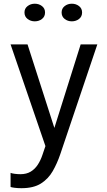

<svg xmlns="http://www.w3.org/2000/svg" viewBox="-20 -764 561 1008"><path d="M92.5 224Q72.5 224 56 221.8Q39.5 219.5 35.5 217.5V143.5Q42 146.5 57 148.5Q72 150.5 87 150.5Q119 150.5 141 137.2Q163 124 178 101.2Q193 78.5 202.5 50L218.5 3L35.5 -531H124.5L271.5 -73.5H259.5L403.5 -531H491L296.5 45.5Q280 94 256.8 134.5Q233.5 175 194.8 199.5Q156 224 92.5 224ZM162.5 -652Q141 -652 124.8 -664.5Q108.5 -677 108.5 -698.5Q108.5 -719.5 124.8 -732Q141 -744.5 162.5 -744.5Q184.5 -744.5 200.5 -732Q216.5 -719.5 216.5 -698.5Q216.5 -677 200.5 -664.5Q184.5 -652 162.5 -652ZM357 -652Q335.5 -652 319.5 -664.5Q303.5 -677 303.5 -698.5Q303.5 -719.5 319.5 -732Q335.5 -744.5 357 -744.5Q379 -744.5 395 -732Q411 -719.5 411 -698.5Q411 -677 395 -664.5Q379 -652 357 -652Z"/></svg>

Font: Epilogue
Style: Regular
Weight: 400
Designer: Tyler Finck
Foundry: Etcetera Type Co
Version: Version 2.112